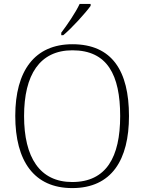

<svg xmlns="http://www.w3.org/2000/svg" viewBox="-20 -951 738 981"><path d="M293 -784V-771H303C347 -807 418 -886 443 -921V-931H387C366 -886 322 -822 293 -784ZM349 10C551 10 639 -135 639 -358C639 -588 553 -725 350 -725C157 -725 58 -589 58 -359C58 -128 154 10 349 10ZM349 -21C183 -21 103 -147 103 -358C103 -569 183 -694 350 -694C528 -694 594 -569 594 -358C594 -148 523 -21 349 -21Z"/></svg>

Font: Noto Serif Georgian ExtraLight
Style: Regular
Weight: 200
Designer: Monotype Design Team, Akaki Razmadze
Foundry: Google LLC
Version: Version 2.003